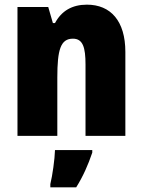

<svg xmlns="http://www.w3.org/2000/svg" viewBox="-20 -583 611 824"><path d="M353 -563C289 -563 244 -536 216 -484H207L187 -553H55V0H226V-250C226 -370 240 -417 293 -417C336 -417 347 -379 347 -306V0H518V-360C518 -493 455 -563 353 -563ZM376 72V61H216C215 100 205 171 196 207V221H307C337 173 358 125 376 72Z"/></svg>

Font: Noto Sans Hebrew Condensed Black
Style: Regular
Weight: 900
Width: 3
Designer: Monotype Design Team
Foundry: Monotype Imaging Inc.
Version: Version 2.004